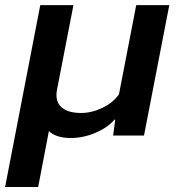

<svg xmlns="http://www.w3.org/2000/svg" viewBox="-49 -537 727 760"><path d="M110.4 -516.6 -28.8 203.1H102.1L144.5 -18.1Q157.7 -4.9 179.9 2.2Q202.1 9.3 230.5 9.3Q280.3 9.3 328.6 -11.2Q377 -31.7 404.3 -63.5H407.2L398.9 -0.5H521L621.1 -516.6H490.2L421.9 -163.6Q398.4 -130.4 356.2 -110.1Q314 -89.8 272 -89.8Q218.3 -89.8 193.1 -113.8Q168 -137.7 176.8 -182.6L241.7 -516.6Z"/></svg>

Font: Roboto Flex
Style: wght 600 wdth 140 opsz 13.0 GRAD 0.00 slnt 0.00 XTRA 468 XOPQ 96 YOPQ 79 YTLC 514 YTUC 712 YTAS 750 YTDE -203.00 YTFI 738
Weight: 600
Width: 8
Designer: Berlow after Robertson
Foundry: Google
Version: Version 3.100